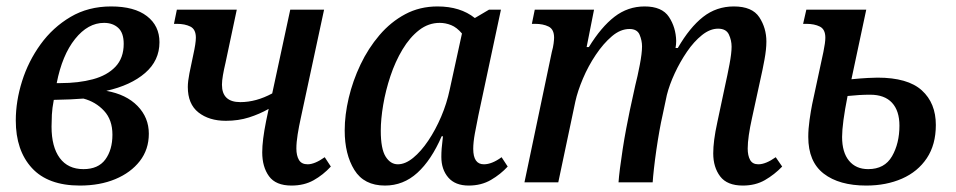

<svg xmlns="http://www.w3.org/2000/svg" viewBox="-20 -566 2967 596"><path d="M228 10Q129 10 79 -44.5Q29 -99 29 -192Q29 -252 48.5 -314Q68 -376 106 -428.5Q144 -481 199 -513.5Q254 -546 325 -546Q397 -546 436 -516Q475 -486 475 -435Q475 -378 430.5 -339.5Q386 -301 310 -284Q372 -273 407 -237Q442 -201 442 -151Q442 -102 414 -66Q386 -30 338 -10Q290 10 228 10ZM303 -495Q253 -495 213 -445Q173 -395 156 -308H167Q224 -308 268.5 -320Q313 -332 338.5 -359Q364 -386 364 -430Q364 -464 347 -479.5Q330 -495 303 -495ZM239 -41Q285 -41 307 -71Q329 -101 329 -148Q329 -194 303 -222Q277 -250 239 -260Q203 -257 147 -256Q142 -230 141 -210Q140 -190 140 -173Q140 -110 165.5 -75.5Q191 -41 239 -41Z M681 -191Q629 -191 596 -217Q563 -243 563 -296Q563 -313 568 -338.5Q573 -364 580 -396Q588 -432 588 -449Q588 -475 571 -483.5Q554 -492 529 -492H520L529 -536H715L680 -371Q675 -350 672 -332.5Q669 -315 669 -303Q669 -249 726 -249Q775 -249 825 -276L881 -536H986L914 -201Q908 -174 904 -149Q900 -124 900 -105Q900 -83 908 -69.5Q916 -56 935 -56Q957 -56 988 -78L1007 -49Q983 -23 953.5 -6.5Q924 10 885 10Q836 10 815 -19Q794 -48 794 -93Q794 -112 797 -136Q800 -160 806 -190L814 -228Q786 -212 753 -201.5Q720 -191 681 -191Z M1175 10Q1110 10 1080 -38.5Q1050 -87 1050 -161Q1050 -209 1062.5 -262Q1075 -315 1099 -365.5Q1123 -416 1158 -457Q1193 -498 1238 -522Q1283 -546 1338 -546Q1409 -546 1454 -510L1498 -536H1535L1465 -208Q1459 -179 1454 -151.5Q1449 -124 1449 -104Q1449 -56 1482 -56Q1507 -56 1537 -78L1556 -49Q1534 -25 1504 -7.5Q1474 10 1435 10Q1393 10 1371.5 -15Q1350 -40 1350 -79Q1350 -92 1351 -105Q1352 -118 1355 -143H1351Q1319 -69 1275.5 -29.5Q1232 10 1175 10ZM1215 -56Q1238 -56 1262.5 -76Q1287 -96 1309.5 -129.5Q1332 -163 1349.5 -204Q1367 -245 1376 -288L1414 -462Q1398 -481 1380.5 -488Q1363 -495 1345 -495Q1310 -495 1281 -472.5Q1252 -450 1229.5 -412.5Q1207 -375 1192 -330Q1177 -285 1169.5 -240.5Q1162 -196 1162 -160Q1162 -104 1177 -80Q1192 -56 1215 -56Z M2286 10Q2237 10 2215.5 -18.5Q2194 -47 2194 -90Q2194 -109 2197 -132.5Q2200 -156 2207 -188L2231 -301Q2238 -332 2244.5 -366.5Q2251 -401 2251 -421Q2251 -441 2242.5 -459Q2234 -477 2209 -477Q2184 -477 2159 -457Q2134 -437 2112.5 -405.5Q2091 -374 2074.5 -338.5Q2058 -303 2050 -271L2036 -205Q2032 -188 2027 -160Q2022 -132 2017.5 -101Q2013 -70 2010 -43Q2007 -16 2006 0H1900Q1901 -16 1904.5 -43.5Q1908 -71 1913 -103.5Q1918 -136 1924 -167.5Q1930 -199 1935 -223L1952 -301Q1959 -328 1966 -364.5Q1973 -401 1973 -422Q1973 -440 1965.5 -458Q1958 -476 1934 -476Q1906 -476 1879.5 -453.5Q1853 -431 1829.5 -396Q1806 -361 1789.5 -322Q1773 -283 1766 -251L1713 0H1608L1693 -405Q1697 -419 1698.5 -431Q1700 -443 1700 -449Q1700 -475 1683 -483.5Q1666 -492 1641 -492H1631L1640 -536H1824L1801 -420H1808Q1846 -482 1887.5 -514Q1929 -546 1981 -546Q2035 -546 2056.5 -513.5Q2078 -481 2079 -439Q2079 -433 2078.5 -428Q2078 -423 2077 -417H2084Q2121 -481 2162.5 -513.5Q2204 -546 2258 -546Q2315 -546 2337 -512.5Q2359 -479 2359 -437Q2359 -413 2353 -380.5Q2347 -348 2341 -322L2314 -198Q2308 -171 2304.5 -147Q2301 -123 2301 -105Q2301 -83 2308.5 -69.5Q2316 -56 2334 -56Q2357 -56 2388 -78L2408 -49Q2384 -24 2354.5 -7Q2325 10 2286 10Z M2669 10Q2585 10 2537 -27Q2489 -64 2489 -141Q2489 -166 2493 -194Q2497 -222 2501 -242L2536 -405Q2542 -434 2542 -449Q2542 -475 2525 -483.5Q2508 -492 2483 -492H2473L2483 -536H2669L2623 -320Q2654 -323 2674 -324Q2694 -325 2704 -325Q2798 -325 2841.5 -285.5Q2885 -246 2885 -178Q2885 -117 2857 -75Q2829 -33 2780 -11.5Q2731 10 2669 10ZM2675 -41Q2726 -41 2749 -81Q2772 -121 2772 -176Q2772 -222 2749 -247Q2726 -272 2681 -272Q2648 -272 2611 -268Q2594 -182 2594 -141Q2594 -93 2615.5 -67Q2637 -41 2675 -41Z"/></svg>

Font: Noto Serif SemiCondensed Medium
Style: Italic
Weight: 500
Width: 4
Italic angle: -12°
Designer: Monotype Design Team
Foundry: Monotype Imaging Inc.
Version: Version 2.013